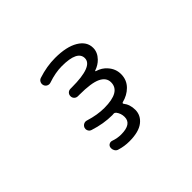

<svg xmlns="http://www.w3.org/2000/svg" viewBox="-148 -829 1297 1297"><g transform="rotate(-45 500.0 -181.0)"><path d="M618.2 -305.7Q615.2 -304.7 615.2 -302.7Q615.2 -300.8 618.2 -299.8Q663.1 -286.1 689.5 -254.9Q724.6 -215.8 724.6 -165Q724.6 -109.4 686.5 -71.3Q651.4 -36.1 597.7 -22.5Q594.7 -21.5 593.3 -18.6Q591.8 -15.6 593.8 -12.7Q622.1 22.5 622.1 73.2Q622.1 127 577.6 161.6Q533.2 196.3 443.4 196.3Q395.5 196.3 351.6 182.6Q335.9 178.7 328.1 164.1Q322.3 153.3 322.3 141.6Q322.3 137.7 323.2 132.8Q326.2 119.1 338.4 112.8Q350.6 106.4 364.3 111.3Q399.4 124 436.5 124Q537.1 124 537.1 56.6Q537.1 22.5 516.6 -3.9Q509.8 -11.7 500 -11.7Q491.2 -10.7 486.3 -10.7Q404.3 -10.7 316.4 -39.1Q301.8 -43.9 295.9 -56.6Q292 -64.5 292 -72.3Q292 -78.1 293.9 -84Q299.8 -98.6 313 -105Q326.2 -111.3 340.8 -106.4Q416 -83 482.4 -83Q637.7 -83 637.7 -173.8Q637.7 -218.8 588.9 -242.2Q540 -265.6 426.8 -265.6H413.1Q397.5 -265.6 387.2 -275.9Q377 -286.1 377 -301.3Q377 -316.4 387.2 -326.7Q397.5 -336.9 413.1 -336.9H426.8Q627.9 -336.9 627.9 -414.1Q627.9 -486.3 479.5 -486.3Q418 -486.3 346.7 -461.9Q332 -457 318.8 -463.4Q305.7 -469.7 300.8 -483.4Q295.9 -498 302.2 -511.7Q308.6 -525.4 323.2 -530.3Q406.2 -557.6 486.3 -557.6Q593.8 -557.6 655.3 -521Q716.8 -484.4 716.8 -423.8Q716.8 -380.9 682.6 -345.7Q657.2 -319.3 618.2 -305.7Z"/></g></svg>

Font: Rounded-X Mgen+ 1mn regular
Style: Regular
Weight: 400
Designer: [Source Han Sans]
Ryoko NISHIZUKA  (kana & ideographs); Paul D. Hunt (Latin, Greek & Cyrillic); Wenlong ZHANG  (bopomofo
Version: Version 1.059.20150602